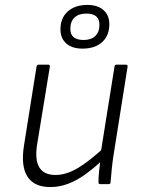

<svg xmlns="http://www.w3.org/2000/svg" viewBox="-20 -746 573 778"><path d="M184 12Q119 12 91.5 -30Q64 -72 77 -155L128 -476Q130 -484 137 -484H175Q183 -484 182 -476L130 -158Q121 -98 139.5 -67.5Q158 -37 205 -37Q249 -37 297 -66Q345 -95 406 -152L397 -99Q360 -64 325 -39Q290 -14 255 -1Q220 12 184 12ZM386 0Q379 0 379 -7Q379 -29 381.5 -52Q384 -75 387 -99L388 -126L444 -476Q445 -484 452 -484H490Q498 -484 497 -476L440 -117Q436 -91 433 -62.5Q430 -34 428 -7Q428 0 420 0ZM314 -549Q272 -549 248.5 -570Q225 -591 225 -627Q225 -673 254.5 -699.5Q284 -726 334 -726Q376 -726 399.5 -705Q423 -684 423 -648Q423 -602 394 -575.5Q365 -549 314 -549ZM319 -584Q349 -584 366 -600Q383 -616 383 -646Q383 -691 330 -691Q299 -691 282 -675Q265 -659 265 -629Q265 -584 319 -584Z"/></svg>

Font: Sofia Sans Light
Style: Italic
Weight: 300
Italic angle: -9°
Version: Version 4.100-B